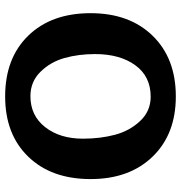

<svg xmlns="http://www.w3.org/2000/svg" viewBox="2 -716 723 768"><g transform="rotate(-90 364.0 -331.5)"><path d="M362.8 9.8Q211.9 9.8 122.1 -83Q32.2 -175.8 32.2 -331.1Q32.2 -487.8 121.6 -580.3Q210.9 -672.9 362.8 -672.9Q516.1 -672.9 606 -580.3Q695.8 -487.8 695.8 -331.1Q695.8 -175.8 605.5 -83Q515.1 9.8 362.8 9.8ZM532.2 -313Q532.2 -378.9 516.6 -435.1Q501 -491.2 461.4 -531.5Q421.9 -571.8 363.8 -571.8Q286.1 -571.8 240 -512.9Q193.8 -454.1 193.8 -361.8Q193.8 -292 209.5 -233.4Q225.1 -174.8 264.6 -132.8Q304.2 -90.8 361.8 -90.8Q442.9 -90.8 487.5 -152.3Q532.2 -213.9 532.2 -313Z"/></g></svg>

Font: Sukar
Style: black
Weight: 900
Designer: Dario Muhafara - Ghiath Alsory
Foundry: Dario Muhafara - Ghiath Alsory
Version: Version 1.00 March 27, 2016, initial release